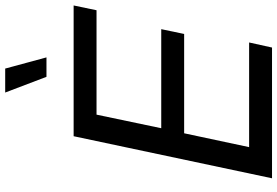

<svg xmlns="http://www.w3.org/2000/svg" viewBox="-180 -862 1042 721"><g transform="rotate(-90 340.5 -501.0)"><path d="M486 -847 444 -1002H354L413 -847ZM32 0H523L542 -86H149L201 -330H574L592 -416H220L271 -659H663L681 -745H190Z"/></g></svg>

Font: Plus Jakarta Text
Style: Italic
Weight: 400
Italic angle: -12°
Designer: Gumpita Rahayu
Foundry: Tokotype Studio
Version: Version 1.000;hotconv 1.0.109;makeotfexe 2.5.65596